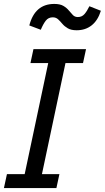

<svg xmlns="http://www.w3.org/2000/svg" viewBox="-38 -952 531 972"><path d="M-18.1 0 -2.9 -70.3H86.9L206.1 -632.8H116.2L131.3 -703.1H397.5L382.3 -632.8H293.5L174.3 -70.3H262.7L247.6 0ZM350.1 -798.8Q322.3 -798.8 305.4 -808.6Q288.6 -818.4 277.6 -831.5Q266.6 -844.7 255.9 -854.5Q245.1 -864.3 229 -864.3Q207 -864.3 193.8 -847.4Q180.7 -830.6 168.5 -801.3L110.4 -823.2Q138.7 -932.1 236.8 -932.1Q266.1 -932.1 283 -922.1Q299.8 -912.1 310.5 -898.9Q321.3 -885.7 331.1 -875.7Q340.8 -865.7 356 -865.7Q376.5 -865.7 389.4 -880.4Q402.3 -895 414.6 -920.4L472.7 -897.5Q457.5 -848.6 426 -823.7Q394.5 -798.8 350.1 -798.8Z"/></svg>

Font: Schibsted Grotesk
Style: Italic
Weight: 400
Italic angle: -12°
Designer: Bakken & Baeck AS, Henrik Kongsvoll
Foundry: Schibsted ASA
Version: Version 1.100; ttfautohint (v1.8.4.7-5d5b);gftools[0.9.25]